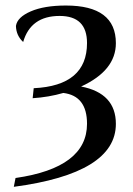

<svg xmlns="http://www.w3.org/2000/svg" viewBox="-20 -499 494 712"><path d="M31.2 193.8 37.6 161.1Q302.7 123 302.7 -40Q302.7 -143.6 214.8 -154.3Q161.1 -138.7 101.1 -134.8L105 -171.9Q302.7 -181.2 302.7 -339.4Q302.7 -439.9 201.2 -439.9Q93.8 -439.9 65.9 -343.3Q40 -367.2 39.1 -402.8Q43.9 -435.1 94 -456.8Q144 -478.5 224.6 -478.5Q409.7 -478.5 409.7 -338.9Q409.7 -237.3 280.8 -178.2Q409.7 -153.3 409.7 -39.6Q409.7 143.6 31.2 193.8Z"/></svg>

Font: Kelvinch
Style: Regular
Weight: 400
Designer: Paul James MIller
Foundry: High-Logic / Made with FontCreator
Version: Version 3.30 September 23, 2016